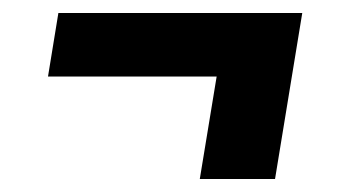

<svg xmlns="http://www.w3.org/2000/svg" viewBox="-20 -409 540 296"><path d="M404 -133H288L314 -291H54L70 -389H446Z"/></svg>

Font: Iosevka Slab Extrabold
Style: Italic
Weight: 800
Italic angle: -9°
Monospace: yes
Designer: Belleve Invis
Foundry: Belleve Invis
Version: Version 11.1.0; ttfautohint (v1.8.3)